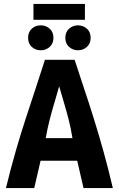

<svg xmlns="http://www.w3.org/2000/svg" viewBox="-20 -950 600 970"><path d="M10 0Q35 -102 60 -188.5Q85 -275 110 -351Q135 -427 159 -500Q183 -573 207 -648H357Q381 -573 406 -499Q431 -425 455 -347.5Q479 -270 503 -184.5Q527 -99 550 0H402L370 -138H185L153 0ZM211 -252H346Q338 -302 328 -341.5Q318 -381 306 -421.5Q294 -462 279 -514Q264 -462 252 -421.5Q240 -381 230 -341.5Q220 -302 211 -252ZM186 -696Q159 -696 140.5 -713Q122 -730 122 -759Q122 -788 140.5 -805Q159 -822 186 -822Q212 -822 231 -805Q250 -788 250 -759Q250 -730 231 -713Q212 -696 186 -696ZM374 -696Q348 -696 329 -713Q310 -730 310 -759Q310 -788 329 -805Q348 -822 374 -822Q400 -822 419 -805Q438 -788 438 -759Q438 -730 419 -713Q400 -696 374 -696ZM149 -850V-930H409V-850Z"/></svg>

Font: Ubuntu Sans Mono
Style: Bold
Weight: 700
Monospace: yes
Designer: Dalton Maag Ltd
Foundry: Dalton Maag Ltd
Version: Version 1.006